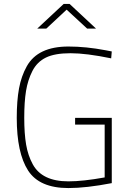

<svg xmlns="http://www.w3.org/2000/svg" viewBox="-20 -949 659 974"><path d="M361 -317V-351H547V-20Q418 5 327 5Q180 5 122.5 -84Q65 -173 65 -351Q65 -438 76.5 -500.5Q88 -563 116 -613Q172 -713 327 -713Q416 -713 516 -694L547 -688L544 -653Q418 -679 338 -679Q258 -679 213 -657Q168 -635 144.5 -589Q121 -543 112 -487.5Q103 -432 103 -351.5Q103 -271 112.5 -215.5Q122 -160 146 -116Q193 -29 327 -29Q401 -29 511 -49V-317ZM169 -804 303 -929H333L467 -804H422L318 -900L215 -804Z"/></svg>

Font: Titillium Web ExtraLight
Style: Regular
Weight: 275
Version: Version 1.002;PS 57.000;hotconv 1.0.70;makeotf.lib2.5.55311